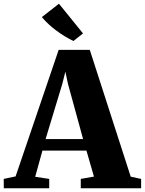

<svg xmlns="http://www.w3.org/2000/svg" viewBox="-56 -1014 780 1034"><path d="M28 -64 260 -745.5H427.5L648 -62.5L704 -50.5V0H379V-50.5L450 -63L409.5 -203H172.5L133.5 -62L209 -50.5V0H-35.5L-36 -50.5ZM391.5 -265 310 -562.5 296 -628 279.5 -562 189.5 -265ZM339 -793.5Q317 -804 293.8 -818Q270.5 -832 248 -848.8Q225.5 -865.5 205.5 -884Q185.5 -902.5 169.5 -922L261.5 -994L391 -834L340 -793.5Z"/></svg>

Font: Merriweather 60pt Black
Style: Regular
Weight: 900
Version: Version 2.100